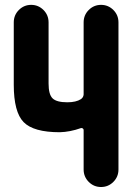

<svg xmlns="http://www.w3.org/2000/svg" viewBox="-20 -750 540 770"><path d="M455.1 -660.2V-70.3Q455.1 -41 434.6 -20.5Q414.1 0 385.3 0Q356.4 0 335.9 -20.5Q315.4 -41 315.4 -70.3V-228.5Q315.4 -232.4 312 -234.9Q308.6 -237.3 304.7 -236.3Q260.7 -220.7 219.7 -219.7Q114.3 -219.7 74.7 -260.3Q35.2 -300.8 35.2 -410.2V-660.2Q35.2 -689.5 55.7 -710Q76.2 -730.5 105 -730.5Q133.8 -730.5 154.3 -710Q174.8 -689.5 174.8 -660.2V-415Q174.8 -371.1 190.9 -355.5Q207 -339.8 250 -339.8Q285.2 -339.8 304.7 -352.5Q314.5 -359.4 315.4 -371.1V-660.2Q315.4 -689.5 335.9 -710Q356.4 -730.5 385.3 -730.5Q414.1 -730.5 434.6 -710Q455.1 -689.5 455.1 -660.2Z"/></svg>

Font: Rounded-X Mgen+ 1m bold
Style: Bold
Weight: 700
Designer: [Source Han Sans]
Ryoko NISHIZUKA  (kana & ideographs); Paul D. Hunt (Latin, Greek & Cyrillic); Wenlong ZHANG  (bopomofo
Version: Version 1.059.20150602